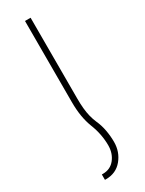

<svg xmlns="http://www.w3.org/2000/svg" viewBox="-193 -511 583 772"><g transform="rotate(-30 99.0 -125.0)"><path d="M84 -106V-482H110V-106ZM84 -106H110Q110 -82 112 -61Q114 -40 118.5 -22Q123 -4 130 12Q141 36 146 63.5Q151 91 151 118Q151 164 123 198Q95 232 48 232H43V207H48Q83 207 103.5 181Q124 155 124 118Q124 93 119 67Q114 41 104 16Q94 -10 89 -39.5Q84 -69 84 -106Z"/></g></svg>

Font: Noto Sans Armenian Thin
Style: Regular
Weight: 250
Version: Version 2.007